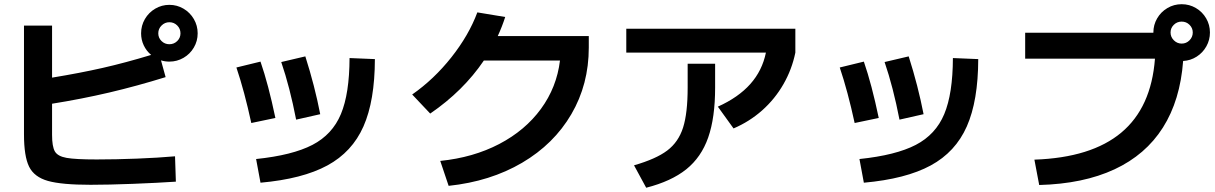

<svg xmlns="http://www.w3.org/2000/svg" viewBox="-20 -838 5665 895"><path d="M91.8 -211.9V-718.8H222.7V-476.1Q353.5 -497.6 458.7 -521.5Q564 -545.4 684.6 -582Q662.6 -600.1 650.1 -626.5Q637.7 -652.8 637.7 -682.6Q637.7 -718.8 655.5 -749.3Q673.3 -779.8 703.6 -797.6Q733.9 -815.4 769.5 -815.4Q805.2 -815.4 835.4 -797.6Q865.7 -779.8 883.5 -749.3Q901.4 -718.8 901.4 -682.6Q901.4 -646.5 883.5 -616.2Q865.7 -585.9 835.4 -568.4Q805.2 -550.8 769.5 -550.8Q749 -550.8 730.5 -556.6L752 -478.5Q618.2 -437 489.3 -406.7Q360.4 -376.5 222.7 -354.5V-209Q222.7 -154.8 235.8 -132.1Q249 -109.4 290.3 -102.1Q331.5 -94.7 430.7 -94.7Q519.5 -94.7 618.7 -98.6Q717.8 -102.5 795.9 -109.4L799.8 8.8Q712.9 14.6 598.9 19Q484.9 23.4 402.3 23.4Q267.6 23.4 203.6 5.4Q139.6 -12.7 115.7 -61Q91.8 -109.4 91.8 -211.9ZM821.3 -682.6Q821.3 -704.1 806.2 -719.2Q791 -734.4 769.5 -734.4Q748.5 -734.4 733.2 -719.2Q717.8 -704.1 717.8 -682.6Q717.8 -661.6 732.9 -646.7Q748 -631.8 769.5 -631.8Q791 -631.8 806.2 -646.7Q821.3 -661.6 821.3 -682.6Z M1609.4 -567.4 1727.5 -562.5Q1727.1 -368.2 1674.3 -248.8Q1621.6 -129.4 1505.9 -66.7Q1390.1 -3.9 1194.3 13.7L1173.8 -96.7Q1343.3 -114.3 1436.3 -162.6Q1529.3 -210.9 1569.1 -306.2Q1608.9 -401.4 1609.4 -567.4ZM1082 -523.4 1194.3 -550.8Q1231 -444.8 1263.7 -288.1L1151.4 -264.6Q1119.6 -411.6 1082 -523.4ZM1291 -548.8 1403.3 -575.2Q1447.3 -437 1472.7 -305.7L1360.4 -280.3Q1331.1 -431.6 1291 -548.8Z M2590.3 -555.7H2235.4Q2139.6 -414.1 1985.4 -308.6L1901.4 -397.5Q2002.9 -468.3 2084.2 -571Q2165.5 -673.8 2205.1 -780.3L2335 -758.8Q2320.8 -714.4 2300.3 -669.9H2724.6V-616.2Q2724.6 -444.8 2643.3 -305.7Q2562 -166.5 2413.8 -79.3Q2265.6 7.8 2071.3 28.3L2032.2 -87.9Q2186 -103.5 2307.1 -166.7Q2428.2 -230 2501.7 -330.6Q2575.2 -431.2 2590.3 -555.7Z M3185.5 -429.7V-541H3313.5V-429.7Q3313.5 -289.1 3281.2 -197Q3249 -105 3179 -48.8Q3108.9 7.3 2992.2 37.1L2935.5 -67.4Q3037.6 -96.7 3090.1 -136.2Q3142.6 -175.8 3164.1 -243.2Q3185.5 -310.5 3185.5 -429.7ZM2899.4 -704.1H3687.5V-592.8Q3671.4 -514.2 3631.8 -445.3Q3592.3 -376.5 3533 -323.7Q3473.6 -271 3399.4 -239.3L3326.2 -340.8Q3421.9 -383.8 3477.5 -446.3Q3533.2 -508.8 3550.3 -592.8H2899.4Z M4421.9 -567.4 4540 -562.5Q4539.6 -368.2 4486.8 -248.8Q4434.1 -129.4 4318.4 -66.7Q4202.6 -3.9 4006.8 13.7L3986.3 -96.7Q4155.8 -114.3 4248.8 -162.6Q4341.8 -210.9 4381.6 -306.2Q4421.4 -401.4 4421.9 -567.4ZM3894.5 -523.4 4006.8 -550.8Q4043.5 -444.8 4076.2 -288.1L3963.9 -264.6Q3932.1 -411.6 3894.5 -523.4ZM4103.5 -548.8 4215.8 -575.2Q4259.8 -437 4285.2 -305.7L4172.9 -280.3Q4143.6 -431.6 4103.5 -548.8Z M5363.8 -564.5H4758.8V-685.5H5356.4V-686.5Q5356.4 -722.2 5374 -752.4Q5391.6 -782.7 5421.9 -800.5Q5452.1 -818.4 5488.3 -818.4Q5524.4 -818.4 5554.7 -800.5Q5585 -782.7 5602.5 -752.4Q5620.1 -722.2 5620.1 -686.5Q5620.1 -651.9 5603.5 -622.1Q5586.9 -592.3 5558.3 -574Q5529.8 -555.7 5495.1 -553.7Q5481.4 -370.6 5400.9 -243.4Q5320.3 -116.2 5175 -48.6Q5029.8 19 4824.2 24.4L4801.8 -93.8Q5067.4 -103 5207 -220Q5346.7 -336.9 5363.8 -564.5ZM5540 -686.5Q5540 -707.5 5524.9 -722.4Q5509.8 -737.3 5488.3 -737.3Q5466.8 -737.3 5451.7 -722.4Q5436.5 -707.5 5436.5 -686.5Q5436.5 -665.5 5451.9 -650.1Q5467.3 -634.8 5488.3 -634.8Q5509.8 -634.8 5524.9 -650.1Q5540 -665.5 5540 -686.5Z"/></svg>

Font: Pretendard JP
Style: Bold
Weight: 700
Designer: Base glyphs from Inter by Rasmus Andersson; Hangeul glyphs from Noto Sans CJK(Source Han Sans) by Jang Soo-young and Kan
Foundry: Kil Hyung-jin
Version: Version 1.309